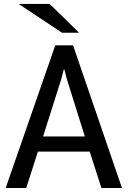

<svg xmlns="http://www.w3.org/2000/svg" viewBox="-20 -937 636 957"><path d="M427.2 -181.2H168.9L110.8 0H8.3L255.4 -710.9H344.2L587.9 0H485.4ZM194.8 -256.8H402.8L313 -543.5L300.8 -590.8H297.9L285.6 -543.5ZM374 -773.9H289.1L72.8 -917.5H227.5Z"/></svg>

Font: Ufes Sans
Style: Regular
Weight: 400
Designer: Ricardo Esteves, Filipe Motta, Cassio Ferreira, Ana Quintelato & Breno Mello
Foundry: ProDesignUfes - Ricardo Esteves, Filipe Motta, Cassio Ferreira, Ana Quintelato & Breno Mello (This is a derivative work,
Version: Version 2.0